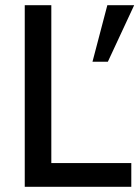

<svg xmlns="http://www.w3.org/2000/svg" viewBox="-20 -717 538 737"><path d="M75 -697H177V-91H484V0H75ZM392 -697H495L394 -480H335Z"/></svg>

Font: Hanken Grotesk Medium
Style: Regular
Weight: 500
Designer: Alfredo Marco Pradil
Foundry: Hanken Design Co.
Version: Version 3.014